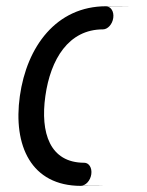

<svg xmlns="http://www.w3.org/2000/svg" viewBox="-20 -601 475 621"><path d="M323.5 -580.1C323.5 -580.1 485.1 -580.8 323.6 -580.8C162.1 -580.8 66.7 -450.4 44.2 -290.3C21.7 -130.2 80.5 0.2 242 0.2C403.5 0.2 242.1 -0.5 242.1 -0.5C257.1 -0.5 272.4 -16.7 275.3 -37.6C278.2 -58.5 267.5 -74.6 252.5 -74.6C141 -74.6 110 -171.4 126.7 -290.3C143.4 -409.2 201.6 -506 313.1 -506C328.1 -506 343.4 -522.1 346.3 -543C349.3 -563.9 338.5 -580.1 323.5 -580.1Z"/></svg>

Font: Hi.
Style: Regular
Weight: 400
Designer: Mew Too, Robert Jablonski
Foundry: Cannot Into Space Fonts
Version: Version 1.996